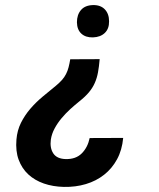

<svg xmlns="http://www.w3.org/2000/svg" viewBox="-20 -546 627 758"><path d="M373.5 -312.5Q371.1 -283.2 366.9 -260.5Q362.8 -237.8 354.2 -218.5Q345.7 -199.2 331.3 -181.9Q316.9 -164.6 293.5 -146Q276.4 -132.3 257.8 -115.5Q239.3 -98.6 223.1 -79.3Q207 -60.1 195.6 -38.8Q184.1 -17.6 180.7 5.4Q176.3 38.1 190.4 59.6Q204.6 81.1 239.3 82Q279.3 83 302.7 59.6Q326.2 36.1 334 -1L466.3 -1.5Q461.9 46.4 442.1 82.8Q422.4 119.1 391.1 143.8Q359.9 168.5 319.1 180.7Q278.3 192.9 231.9 191.9Q189 190.9 153.1 178.5Q117.2 166 91.8 142.6Q66.4 119.1 53.7 84.7Q41 50.3 44.9 4.9Q47.9 -31.2 62.7 -61Q77.6 -90.8 99.6 -116.5Q121.6 -142.1 148.2 -164.3Q174.8 -186.5 200.7 -207.5Q214.8 -219.2 224.6 -230.2Q234.4 -241.2 240.7 -253.7Q247.1 -266.1 250.7 -280.3Q254.4 -294.4 257.3 -312ZM283.7 -458Q283.7 -487.8 299.6 -506.3Q315.4 -524.9 346.2 -525.9Q376.5 -526.9 393.6 -509.3Q410.6 -491.7 410.6 -461.9Q411.1 -432.6 393.8 -416Q376.5 -399.4 347.2 -398.4Q318.4 -397.5 301.3 -413.1Q284.2 -428.7 283.7 -458Z"/></svg>

Font: Roboto Mono
Style: Bold Italic
Weight: 700
Designer: Google
Version: Version 2.000985; 2015; ttfautohint (v1.3)